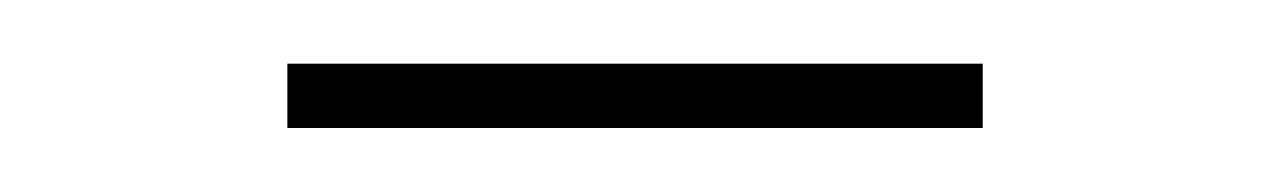

<svg xmlns="http://www.w3.org/2000/svg" viewBox="-20 -330 397 60"><path d="M287.1 -290H69.8V-310.1H287.1Z"/></svg>

Font: Montserrat-Hairline
Style: Regular
Weight: 250
Designer: Julieta Ulanovsky
Foundry: Julieta Ulanovsky
Version: Version 1.000;PS 002.000;hotconv 1.0.70;makeotf.lib2.5.58329